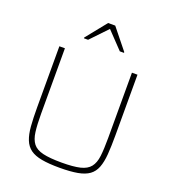

<svg xmlns="http://www.w3.org/2000/svg" viewBox="-163 -1043 1043 1171"><g transform="rotate(20 358.5 -457.5)"><path d="M359 8Q289 8 242.5 -0.5Q196 -9 168.5 -29Q141 -49 127 -84Q113 -119 109 -170.5Q105 -222 105 -294V-688H141V-264Q141 -192 147 -146Q153 -100 173.5 -73.5Q194 -47 238.5 -36.5Q283 -26 359 -26Q436 -26 479.5 -36.5Q523 -47 544 -73.5Q565 -100 570.5 -146Q576 -192 576 -264V-688H612V-294Q612 -222 608 -170.5Q604 -119 590.5 -84Q577 -49 549.5 -29Q522 -9 475.5 -0.5Q429 8 359 8ZM229 -785V-790L336 -923H382L489 -790V-785H462L359 -893L256 -785Z"/></g></svg>

Font: Saira Thin
Style: Regular
Weight: 100
Designer: Hector Gatti with collaboration of the Omnibus-Type team
Foundry: Omnibus-Type
Version: Version 1.101